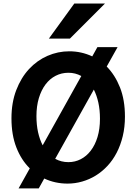

<svg xmlns="http://www.w3.org/2000/svg" viewBox="-20 -1011 772 1070"><path d="M537.1 -349.1Q537.1 -398.4 528.1 -439.2Q519 -480 502.9 -511.7L287.6 -126Q320.8 -107.4 361.3 -107.4Q397.9 -107.4 429.9 -123.8Q461.9 -140.1 485.8 -171.4Q509.8 -202.6 523.4 -247.3Q537.1 -292 537.1 -349.1ZM183.1 -363.8Q183.1 -314.9 192.1 -274.2Q201.2 -233.4 217.8 -201.2L433.1 -587.4Q399.9 -605.5 361.3 -605.5Q322.8 -605.5 290 -588.6Q257.3 -571.8 233.6 -540.3Q210 -508.8 196.5 -464.1Q183.1 -419.4 183.1 -363.8ZM676.3 -361.3Q676.3 -302.7 664.1 -252.2Q651.9 -201.7 630.4 -160.2Q608.9 -118.7 579.1 -86.7Q549.3 -54.7 513.7 -32.7Q478 -10.7 438 0.7Q397.9 12.2 356.4 12.2Q287.1 12.2 226.6 -16.1L195.8 39.1H83.5L146 -72.8Q98.6 -119.1 71.3 -189Q43.9 -258.8 43.9 -351.6Q43.9 -439.5 70.6 -508.8Q97.2 -578.1 141.8 -626.2Q186.5 -674.3 244.6 -699.7Q302.7 -725.1 366.2 -725.1Q433.6 -725.1 494.1 -696.8L522.9 -748.5H635.3L574.7 -640.1Q621.1 -593.3 648.7 -523.7Q676.3 -454.1 676.3 -361.3ZM564.9 -991.2 369.6 -795.9H252.4L394 -991.2Z"/></svg>

Font: Andika New Basic
Style: Bold
Weight: 700
Designer: Victor Gaultney, Annie Olsen, Pablo Ugerman
Foundry: SIL International
Version: Version 5.500; ttfautohint (v1.8.3)